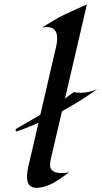

<svg xmlns="http://www.w3.org/2000/svg" viewBox="-20 -845 464 874"><path d="M315.9 -425.8Q326.7 -422.9 346.7 -422.9Q388.7 -422.9 423.8 -439.9Q347.2 -385.3 262.2 -338.9L218.3 -150.9Q215.3 -137.2 211.7 -123Q208 -108.9 208 -95.5Q208 -82 212.9 -74.7Q217.8 -67.4 225.6 -63.5Q251 -52.2 294.9 -60.5Q277.8 -48.8 260.7 -36.4Q243.7 -23.9 225.6 -13.7Q183.6 9.8 145.5 9.8Q103 9.8 103 -39.6Q103 -64.5 112.8 -103.5L155.3 -286.1Q98.1 -260.3 52.7 -246.1L50.8 -257.3Q119.1 -296.4 163.6 -322.3L233.9 -626Q240.2 -650.4 240.2 -671.4Q240.2 -721.7 192.9 -721.7Q181.6 -721.7 170.9 -719.7Q197.3 -735.4 223.6 -751.5Q250 -767.6 276.4 -779.8Q333.5 -806.6 375.5 -824.7L275.9 -396.5Z"/></svg>

Font: Fondamento
Style: Italic
Weight: 400
Italic angle: -12°
Version: Version 1.000